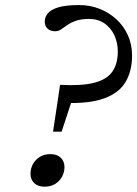

<svg xmlns="http://www.w3.org/2000/svg" viewBox="-20 -712 529 740"><path d="M174.5 -118Q199.5 -118 214 -104.2Q228.5 -90.5 228.5 -68Q228.5 -48 219 -30.8Q209.5 -13.5 192.5 -3Q175.5 7.5 151.5 7.5Q126.5 7.5 112 -6.2Q97.5 -20 97.5 -42Q97.5 -62.5 107 -79.8Q116.5 -97 133.8 -107.5Q151 -118 174.5 -118ZM285 -692.5Q327 -692.5 363.8 -678Q400.5 -663.5 428.8 -637.5Q457 -611.5 473 -576Q489 -540.5 489 -498Q489 -439 464.2 -396.5Q439.5 -354 381.5 -332.8Q323.5 -311.5 224.5 -315.5L271 -367.5L217.5 -204.5H184.5L211.5 -385Q294.5 -380.5 343 -393Q391.5 -405.5 412.8 -435.5Q434 -465.5 434 -513.5Q434 -547.5 420.8 -576Q407.5 -604.5 382.8 -621.8Q358 -639 323 -639Q292.5 -639 272.2 -631.8Q252 -624.5 238.8 -615Q225.5 -605.5 215 -598.5Q204.5 -591.5 193 -591.5Q174 -591.5 163.2 -601.8Q152.5 -612 152.5 -628.5Q152.5 -646 164.2 -660.5Q176 -675 205 -683.8Q234 -692.5 285 -692.5Z"/></svg>

Font: Newsreader 14pt
Style: Italic
Weight: 400
Italic angle: -17°
Designer: Hugues Gentile
Foundry: Production Type
Version: Version 1.003